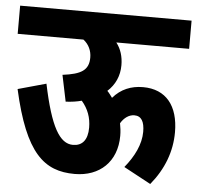

<svg xmlns="http://www.w3.org/2000/svg" viewBox="-48 -671 753 733"><g transform="rotate(5 328.5 -304.5)"><path d="M0 -622V-514H252C273 -498 284 -474 284 -448C284 -399 255 -382 184 -373L205 -272C227 -273 248 -276 266 -281C291 -252 303 -219 303 -181C303 -133 282 -110 247 -110C196 -110 160 -171 126 -334L18 -304C72 -62 146 0 263 0C359 0 424 -61 424 -160C424 -177 422 -193 419 -208C432 -230 451 -243 471 -243C498 -243 510 -222 510 -183C510 -135 486 -87 450 -43L554 13C605 -49 631 -118 631 -192C631 -293 583 -353 495 -353C449 -353 410 -337 380 -302C374 -310 368 -319 360 -327C389 -353 405 -388 405 -429C405 -462 396 -491 378 -514H657V-622Z"/></g></svg>

Font: Noto Sans Devanagari ExtraCondensed
Style: Bold
Weight: 700
Width: 2
Designer: Jelle Bosma - Monotype Design Team
Foundry: Monotype Imaging Inc.
Version: Version 2.004